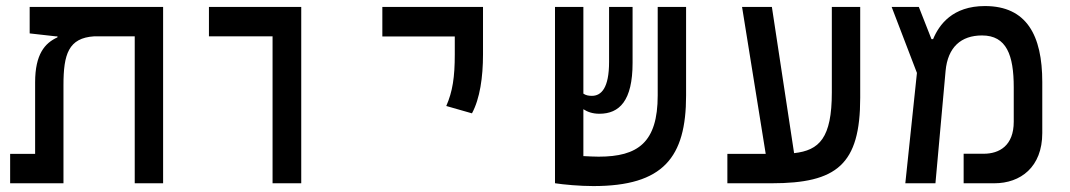

<svg xmlns="http://www.w3.org/2000/svg" viewBox="-20 -609 3556 638"><path d="M522 0V-585.9H78.6V-498L165 -488.3H170.9V-484.9C128.9 -465.8 96.7 -428.7 96.7 -335.4V-97.7H13.7V0H190.9V-326.2C190.9 -428.7 207.5 -482.9 293 -488.3H427.7V0Z M885.7 0H981V-585.9H674.3V-488.3H885.7Z M1548.3 -232.4C1574.7 -281.2 1585 -352.5 1585 -428.2V-585.9H1250.5V-487.8H1491.2V-428.2C1491.2 -352.5 1483.9 -304.7 1462.9 -256.8Z M1951.7 9.3C2184.1 9.3 2259.8 -85.9 2259.8 -291.5V-585.9H2165.5V-292C2165.5 -135.3 2099.6 -88.4 1969.2 -88.4C1954.6 -88.4 1936.5 -89.4 1918.5 -90.3V-246.1C1932.1 -237.3 1948.7 -231 1971.7 -231C2038.1 -231 2082 -273.9 2082 -399.9V-585.9H2003.9V-403.3C2003.9 -316.4 1978 -290.5 1946.8 -290.5C1935.1 -290.5 1926.3 -292.5 1918.5 -297.9V-585.9H1824.2V-0.5H1824.7V0C1853.5 4.4 1906.2 9.3 1951.7 9.3Z M2397 0H2543.9C2760.7 0 2838.4 -62 2838.4 -284.2V-585.9H2744.1V-301.8C2744.1 -150.4 2702.6 -109.4 2618.7 -100.1L2544.9 -585.9H2445.8L2524.4 -97.7H2397Z M2988.3 0H3088.4L3122.1 -373.5C3129.4 -452.1 3173.3 -491.2 3243.2 -491.2C3324.7 -491.2 3348.6 -425.8 3348.6 -318.8V-204.6C3348.6 -125 3300.8 -98.1 3248.5 -98.1H3182.1V0H3284.2C3371.1 0 3443.4 -53.7 3443.4 -167V-336.4C3443.4 -491.2 3391.6 -588.9 3252.9 -588.9C3145 -588.9 3100.6 -526.9 3080.6 -479H3075.2L3033.2 -585.9H2942.9L3026.9 -366.7Z"/></svg>

Font: CaskaydiaCove Nerd Font
Style: Regular
Weight: 400
Designer: Aaron Bell
Foundry: Saja Typeworks
Version: Version 2111.1;Nerd Fonts 2.3.3